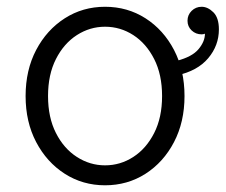

<svg xmlns="http://www.w3.org/2000/svg" viewBox="-20 -536 663 564"><path d="M55.2 -253.9Q55.2 -330.1 86.2 -389.2Q117.2 -448.2 170.2 -482.2Q223.1 -516.1 288.6 -516.1Q354.5 -516.1 407.5 -482.2Q460.4 -448.2 491.2 -389.2Q522 -330.1 522 -253.9Q522 -177.7 491.2 -118.7Q460.4 -59.6 407.5 -25.6Q354.5 8.3 288.6 8.3Q223.1 8.3 170.2 -25.6Q117.2 -59.6 86.2 -118.7Q55.2 -177.7 55.2 -253.9ZM121.1 -253.9Q121.1 -190.9 144.3 -145.3Q167.5 -99.6 205.8 -75Q244.1 -50.3 288.6 -50.3Q333.5 -50.3 371.6 -75Q409.7 -99.6 432.9 -145.3Q456.1 -190.9 456.1 -253.9Q456.1 -316.9 432.9 -362.5Q409.7 -408.2 371.6 -432.9Q333.5 -457.5 288.6 -457.5Q244.1 -457.5 205.8 -432.9Q167.5 -408.2 144.3 -362.5Q121.1 -316.9 121.1 -253.9ZM582 -437Q577.6 -435.1 572.3 -435.1Q555.2 -435.1 543 -446.5Q530.8 -458 530.8 -475.1Q530.8 -492.2 543 -504.2Q555.2 -516.1 572.3 -516.1Q590.3 -516.1 606.7 -500Q623 -483.9 623 -449.7Q623 -402.3 591.6 -365Q560.1 -327.6 499.5 -314.5V-357.4Q544.4 -369.1 563.2 -391.6Q582 -414.1 582 -437Z"/></svg>

Font: Giphurs Light
Style: Regular
Weight: 300
Version: Version 0.920; ttfautohint (v1.8.4.7-5d5b)